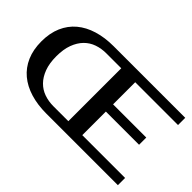

<svg xmlns="http://www.w3.org/2000/svg" viewBox="-98 -1055 1411 1411"><g transform="rotate(45 607.5 -350.0)"><path d="M1185 -700V-625H740V-395H1085V-320H740V-75H1185V0H440Q350 0 276 -22.5Q202 -45 149.5 -89Q97 -133 68.5 -198.5Q40 -264 40 -350Q40 -436 68.5 -501.5Q97 -567 149.5 -611Q202 -655 276 -677.5Q350 -700 440 -700ZM440 -625Q389 -625 344.5 -609.5Q300 -594 267 -560.5Q234 -527 214.5 -475Q195 -423 195 -350Q195 -277 214.5 -225Q234 -173 267 -139.5Q300 -106 344.5 -90.5Q389 -75 440 -75H595V-625Z"/></g></svg>

Font: Prosto One
Style: Regular
Weight: 400
Designer: Pavel Emelyanov and Jovanny lemonad
Foundry: Pavel Emelyanov and Jovanny Lemonad
Version: Version 1.001